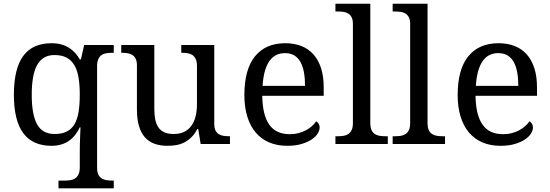

<svg xmlns="http://www.w3.org/2000/svg" viewBox="-20 -780 2979 1040"><path d="M596.2 240.2H296.9V198.2H330.1Q347.2 198.2 362.1 195.8Q377 193.4 387.9 185.8Q398.9 178.2 405.5 163.8Q412.1 149.4 412.1 126V40Q412.1 22.9 412.6 0.7Q413.1 -21.5 414.1 -42Q415 -65.4 416 -89.8H412.1Q400.9 -66.9 386.5 -48.6Q372.1 -30.3 353.5 -17.3Q335 -4.4 311.5 2.7Q288.1 9.8 258.8 9.8Q209.5 9.8 171.4 -6.6Q133.3 -22.9 107.4 -56.9Q81.5 -90.8 68.4 -143.1Q55.2 -195.3 55.2 -267.1Q55.2 -339.4 68.4 -392.1Q81.5 -444.8 107.4 -479Q133.3 -513.2 171.4 -529.5Q209.5 -545.9 258.8 -545.9Q287.6 -545.9 311 -539.6Q334.5 -533.2 353.3 -521.5Q372.1 -509.8 386.7 -493.7Q401.4 -477.5 412.1 -458H418L436 -536.1H596.2V-494.1H587.9Q571.3 -494.1 556.2 -491.7Q541 -489.3 530 -481.7Q519 -474.1 512.5 -459.7Q505.9 -445.3 505.9 -421.9V129.9Q505.9 151.9 512.5 165.3Q519 178.7 530.3 186Q541.5 193.4 556.4 195.8Q571.3 198.2 587.9 198.2H596.2ZM275.9 -54.2Q314.9 -54.2 341.1 -67.1Q367.2 -80.1 383.1 -106.4Q398.9 -132.8 405.5 -172.9Q412.1 -212.9 412.1 -267.1Q412.1 -319.3 405.5 -359.4Q398.9 -399.4 383.1 -426.5Q367.2 -453.6 340.8 -467.8Q314.5 -481.9 274.9 -481.9Q242.2 -481.9 218.8 -467.8Q195.3 -453.6 180.4 -426.3Q165.5 -398.9 158.7 -358.6Q151.9 -318.4 151.9 -266.1Q151.9 -159.7 180.7 -106.9Q209.5 -54.2 275.9 -54.2Z M1140.6 -108.9Q1140.6 -86.9 1147.2 -73.5Q1153.8 -60.1 1165 -53.2Q1176.3 -46.4 1191.2 -44.2Q1206.1 -42 1222.7 -42H1225.6V0H1066.9L1053.7 -81.1H1048.8Q1033.7 -52.7 1015.4 -35.2Q997.1 -17.6 976.6 -7.6Q956.1 2.4 933.6 6.1Q911.1 9.8 886.7 9.8Q847.2 9.8 816.4 -1.5Q785.6 -12.7 764.6 -36.6Q743.7 -60.5 732.7 -97.7Q721.7 -134.8 721.7 -186V-425.8Q721.7 -447.8 715.1 -461.2Q708.5 -474.6 697.3 -481.9Q686 -489.3 671.1 -491.7Q656.2 -494.1 639.6 -494.1H636.7V-536.1H815.9V-190.9Q815.9 -158.2 821 -132.8Q826.2 -107.4 838.1 -89.8Q850.1 -72.3 870.4 -63.2Q890.6 -54.2 920.9 -54.2Q954.1 -54.2 977.8 -65.9Q1001.5 -77.6 1016.8 -98.9Q1032.2 -120.1 1039.6 -149.9Q1046.9 -179.7 1046.9 -215.8V-421.9Q1046.9 -445.3 1040.3 -459.7Q1033.7 -474.1 1022.7 -481.7Q1011.7 -489.3 996.8 -491.7Q981.9 -494.1 964.8 -494.1H961.9V-536.1H1140.6Z M1523.4 -492.2Q1467.8 -492.2 1437.7 -447Q1407.7 -401.9 1402.3 -314.9H1632.3Q1632.3 -354.5 1626.5 -387.2Q1620.6 -419.9 1607.9 -443.4Q1595.2 -466.8 1574.5 -479.5Q1553.7 -492.2 1523.4 -492.2ZM1535.6 9.8Q1481.4 9.8 1438.2 -8.5Q1395 -26.9 1365.2 -62Q1335.4 -97.2 1319.6 -148.2Q1303.7 -199.2 1303.7 -264.2Q1303.7 -404.3 1361.3 -475.1Q1418.9 -545.9 1525.4 -545.9Q1573.7 -545.9 1612.3 -530.8Q1650.9 -515.6 1677.7 -485.6Q1704.6 -455.6 1719 -410.9Q1733.4 -366.2 1733.4 -307.1V-261.2H1400.4Q1401.4 -206.5 1411.4 -167.2Q1421.4 -127.9 1440.2 -102.5Q1459 -77.1 1486.3 -65.2Q1513.7 -53.2 1549.3 -53.2Q1575.2 -53.2 1597.4 -59.1Q1619.6 -64.9 1637.7 -74.7Q1655.8 -84.5 1669.7 -96.9Q1683.6 -109.4 1692.4 -123Q1699.2 -120.1 1705.3 -110.8Q1711.4 -101.6 1711.4 -88.9Q1711.4 -73.7 1700.7 -56.4Q1689.9 -39.1 1668 -24.4Q1646 -9.8 1613 0Q1580.1 9.8 1535.6 9.8Z M1809.6 -42Q1826.7 -42 1841.6 -44.4Q1856.4 -46.9 1867.4 -54.4Q1878.4 -62 1885 -76.2Q1891.6 -90.3 1891.6 -113.8V-649.9Q1891.6 -671.9 1885 -685.3Q1878.4 -698.7 1867.2 -706.1Q1856 -713.4 1841.1 -715.6Q1826.2 -717.8 1809.6 -717.8H1796.9V-759.8H1985.8V-113.8Q1985.8 -90.3 1992.2 -76.2Q1998.5 -62 2009.8 -54.4Q2021 -46.9 2035.9 -44.4Q2050.8 -42 2067.9 -42H2080.6V0H1796.9V-42Z M2119.6 -42Q2136.7 -42 2151.6 -44.4Q2166.5 -46.9 2177.5 -54.4Q2188.5 -62 2195.1 -76.2Q2201.7 -90.3 2201.7 -113.8V-649.9Q2201.7 -671.9 2195.1 -685.3Q2188.5 -698.7 2177.2 -706.1Q2166 -713.4 2151.1 -715.6Q2136.2 -717.8 2119.6 -717.8H2106.9V-759.8H2295.9V-113.8Q2295.9 -90.3 2302.2 -76.2Q2308.6 -62 2319.8 -54.4Q2331.1 -46.9 2345.9 -44.4Q2360.8 -42 2377.9 -42H2390.6V0H2106.9V-42Z M2678.7 -492.2Q2623 -492.2 2593 -447Q2563 -401.9 2557.6 -314.9H2787.6Q2787.6 -354.5 2781.7 -387.2Q2775.9 -419.9 2763.2 -443.4Q2750.5 -466.8 2729.7 -479.5Q2709 -492.2 2678.7 -492.2ZM2690.9 9.8Q2636.7 9.8 2593.5 -8.5Q2550.3 -26.9 2520.5 -62Q2490.7 -97.2 2474.9 -148.2Q2459 -199.2 2459 -264.2Q2459 -404.3 2516.6 -475.1Q2574.2 -545.9 2680.7 -545.9Q2729 -545.9 2767.6 -530.8Q2806.2 -515.6 2833 -485.6Q2859.9 -455.6 2874.3 -410.9Q2888.7 -366.2 2888.7 -307.1V-261.2H2555.7Q2556.6 -206.5 2566.7 -167.2Q2576.7 -127.9 2595.5 -102.5Q2614.3 -77.1 2641.6 -65.2Q2668.9 -53.2 2704.6 -53.2Q2730.5 -53.2 2752.7 -59.1Q2774.9 -64.9 2793 -74.7Q2811 -84.5 2825 -96.9Q2838.9 -109.4 2847.7 -123Q2854.5 -120.1 2860.6 -110.8Q2866.7 -101.6 2866.7 -88.9Q2866.7 -73.7 2856 -56.4Q2845.2 -39.1 2823.2 -24.4Q2801.3 -9.8 2768.3 0Q2735.4 9.8 2690.9 9.8Z"/></svg>

Font: Droid Serif
Style: Regular
Weight: 400
Version: Version 1.00 build 112